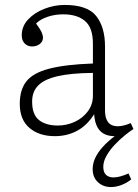

<svg xmlns="http://www.w3.org/2000/svg" viewBox="-20 -537 560 777"><path d="M429 220Q398 220 376.5 200.5Q355 181 355 147Q355 125 365 103Q375 81 395 58.5Q415 36 444 14Q405 14 384.5 -8Q364 -30 361 -75Q333 -30 292.5 -8Q252 14 202 14Q138 14 99 -19.5Q60 -53 60 -117Q60 -174 87 -208Q114 -242 179 -259Q244 -276 356 -280V-361Q356 -425 324 -452Q292 -479 236 -479Q202 -479 172.5 -469Q143 -459 126 -442Q144 -417 149 -405Q154 -393 154 -385Q154 -369 141 -359Q128 -349 110 -349Q92 -349 80 -361Q68 -373 68 -394Q68 -431 94 -458.5Q120 -486 160 -501.5Q200 -517 242 -517Q334 -517 369.5 -472Q405 -427 405 -349V-89Q405 -58 418 -42Q431 -26 456 -26Q468 -26 482 -29.5Q496 -33 509 -39L520 -15Q506 -6 485.5 10.5Q465 27 445 48Q425 69 411.5 92.5Q398 116 398 138Q398 160 409 170.5Q420 181 439 181Q453 181 468.5 176.5Q484 172 500 165L511 189Q494 203 472 211.5Q450 220 429 220ZM214 -29Q250 -29 282.5 -44Q315 -59 335.5 -86.5Q356 -114 356 -150V-242Q266 -241 212.5 -228.5Q159 -216 134.5 -191Q110 -166 110 -126Q110 -73 138 -51Q166 -29 214 -29Z"/></svg>

Font: Literata ExtraLight
Style: Regular
Weight: 250
Designer: Latin by Veronika Burian and Jose Scaglione. Greek by Irene Vlachou. Cyrillic by Vera Evstafieva.
Foundry: TypeTogether
Version: Version 3.103;gftools[0.9.29]